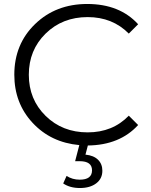

<svg xmlns="http://www.w3.org/2000/svg" viewBox="-20 -726 759 966"><path d="M382 220Q332 220 298 197L315 159Q344 178 381 178Q443 178 443 131Q443 85 381 85H358L379 4Q236 -9 144 -108Q52 -207 52 -350Q52 -504 156.5 -605Q261 -706 419 -706Q582 -706 675 -604L628 -557Q546 -640 421 -640Q294 -640 209.5 -557Q125 -474 125 -350Q125 -226 209.5 -143Q294 -60 421 -60Q547 -60 628 -144L675 -97Q583 4 422 6L410 52Q451 56 473 77.5Q495 99 495 133Q495 173 464 196.5Q433 220 382 220Z"/></svg>

Font: Belfius21
Style: Regular
Weight: 400
Designer: Montserrat's base design by Julieta Ulanovsky, modified by Coast SPRL for Belfius Bank NV.
Foundry: Montserrat's base design by Julieta Ulanovsky, modified by Coast SPRL for Belfius Bank NV.
Version: Version 2.000;FEAKit 1.0